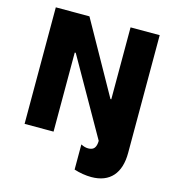

<svg xmlns="http://www.w3.org/2000/svg" viewBox="-128 -808 1017 1114"><g transform="rotate(15 381.0 -251.0)"><path d="M522 198C635 198 693 128 693 8V-700H518V-268H513L271 -700H69V0H243V-475H249L510 -16C509 23 496 42 462 42C447 42 434 38 418 30V181C452 192 489 198 522 198Z"/></g></svg>

Font: Fixel Display ExtraBold
Style: Regular
Weight: 800
Designer: AlfaBravo + MacPaw
Foundry: Kyrylo Tkachov, Marchela Mozhyna, Serhii Makarenko, Maria Weinstein, Zakhar Kryvoshyya
Version: Version 1.211